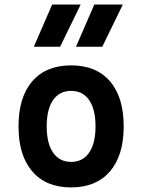

<svg xmlns="http://www.w3.org/2000/svg" viewBox="-20 -815 626 845"><path d="M293 9.8Q182.6 9.8 122.1 -60.5Q61.5 -130.9 61.5 -258.8Q61.5 -387.2 122.1 -457.3Q182.6 -527.3 293 -527.3Q403.3 -527.3 463.9 -457.3Q524.4 -387.2 524.4 -258.8Q524.4 -130.9 463.9 -60.5Q403.3 9.8 293 9.8ZM293 -102.5Q344.2 -102.5 372.3 -143.3Q400.4 -184.1 400.4 -258.8Q400.4 -334 372.3 -374.5Q344.2 -415 293 -415Q241.7 -415 213.6 -374.5Q185.5 -334 185.5 -258.8Q185.5 -184.1 213.6 -143.3Q241.7 -102.5 293 -102.5ZM128.9 -609.4 209.5 -794.9H335L244.6 -609.4ZM314.5 -609.4 395 -794.9H520.5L430.2 -609.4Z"/></svg>

Font: CaskaydiaCove NFP SemiBold
Style: Regular
Weight: 600
Designer: Aaron Bell
Foundry: Saja Typeworks
Version: Version 2111.001; VTT 6.35;Nerd Fonts 3.1.1